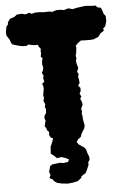

<svg xmlns="http://www.w3.org/2000/svg" viewBox="-64 -732 648 1002"><g transform="rotate(-5 260.5 -231.0)"><path d="M276 25 260 21 246 17 225 13 219 11 203 1 198 -13 183 -20 175 -33 176 -50 167 -59 163 -71 156 -82 160 -99 163 -110 158 -124 160 -137 169 -150 170 -171 165 -182 169 -196 161 -213 165 -229 162 -244 165 -260 168 -277 167 -289 162 -304 174 -313 170 -332 173 -346 165 -360 172 -373 175 -387 171 -404 172 -424 176 -436 167 -445 170 -463 169 -475 171 -486 161 -498 158 -508H137L107 -514L100 -508H79L62 -511L24 -522L17 -535L14 -546L-2 -571L-3 -588L2 -616L11 -628L12 -639L24 -656L48 -664L62 -675L87 -677L107 -672L127 -679L139 -672L158 -677H179L206 -675L232 -676L248 -673L268 -680H293L308 -677L332 -684L354 -678L377 -683L399 -686L423 -689L455 -686H475L484 -676L502 -672L507 -660L514 -638L523 -628L524 -601L516 -574L504 -563L507 -552L488 -539L475 -522L448 -511L432 -510H408L383 -511L370 -502L354 -487L356 -473L354 -461L353 -449L349 -434L352 -420L348 -408L351 -389L357 -370L349 -350L356 -338L352 -323L355 -310L357 -291L348 -277L359 -265V-249L352 -235L360 -220L353 -208L361 -190L363 -177L353 -156L357 -142L354 -132L357 -117L358 -100L360 -88L364 -68L361 -54L355 -44L349 -34L343 -24L340 -12L328 -1L312 4L299 17L294 19ZM250 227 220 224 194 218 180 208 174 199 157 190 164 174 158 158 166 128 178 120 221 115 234 118 261 115 267 101 247 92 229 86 206 90 194 79 175 63 177 28 187 6 195 -18H227L241 -19L267 -26L292 -25L309 -23L313 -7L323 3L315 15L325 29L351 46L361 59L364 72L374 99V113L366 125V140L355 165L348 180L325 194L322 204L302 219L272 225Z"/></g></svg>

Font: Winky Rough ExtraBold
Style: Regular
Weight: 800
Designer: Simon Atzbach
Foundry: typofactur
Version: Version 1.206; ttfautohint (v1.8.4.7-5d5b)